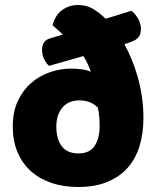

<svg xmlns="http://www.w3.org/2000/svg" viewBox="-20 -731 625 767"><path d="M553 -260Q553 -200 538 -149.5Q523 -99 491.5 -62.5Q460 -26 410.5 -5Q361 16 293 16Q232 16 183.5 -1Q135 -18 101 -49.5Q67 -81 49 -125.5Q31 -170 31 -226Q31 -284 51 -327Q71 -370 104 -399Q137 -428 179 -442.5Q221 -457 265 -457Q286 -457 307.5 -454Q329 -451 343 -444Q337 -461 330 -476.5Q323 -492 313 -507L176 -468Q165 -477 156.5 -494.5Q148 -512 148 -532Q148 -569 181 -578L231 -593Q220 -604 210.5 -612Q201 -620 190 -630Q201 -672 229 -691.5Q257 -711 292 -711Q326 -711 352.5 -695Q379 -679 402 -656L505 -688Q519 -678 531 -657.5Q543 -637 543 -617Q543 -594 533.5 -582.5Q524 -571 507 -565L477 -554Q491 -529 504.5 -497Q518 -465 529 -427.5Q540 -390 546.5 -347.5Q553 -305 553 -260ZM298 -330Q253 -330 229 -301Q205 -272 205 -226Q205 -175 227 -146.5Q249 -118 294 -118Q337 -118 357.5 -147.5Q378 -177 378 -228Q378 -245 376.5 -263.5Q375 -282 371 -301Q342 -330 298 -330Z"/></svg>

Font: Baloo Bhaijaan
Style: Regular
Weight: 400
Designer: Devika Bhansali and Ek Type
Foundry: Ek Type
Version: Version 1.443;PS 1.000;hotconv 16.6.51;makeotf.lib2.5.65220;